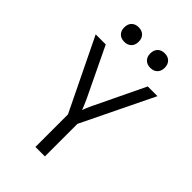

<svg xmlns="http://www.w3.org/2000/svg" viewBox="-273 -1044 1147 1147"><g transform="rotate(45 300.0 -471.0)"><path d="M260 0V-275L39 -730H124L272 -422Q283 -398 290.5 -380Q298 -362 301 -353Q304 -361 311.5 -379.5Q319 -398 331 -422L479 -730H561L340 -275V0ZM411 -819Q383 -819 366.5 -835.5Q350 -852 350 -880Q350 -909 366.5 -925.5Q383 -942 411 -942Q439 -942 455.5 -925.5Q472 -909 472 -880Q472 -852 455.5 -835.5Q439 -819 411 -819ZM191 -819Q163 -819 146.5 -835.5Q130 -852 130 -880Q130 -909 146.5 -925.5Q163 -942 191 -942Q219 -942 235.5 -925.5Q252 -909 252 -880Q252 -852 235.5 -835.5Q219 -819 191 -819Z"/></g></svg>

Font: Pitagon Sans Mono Light
Style: Regular
Weight: 300
Monospace: yes
Designer: Travis Tran
Foundry: Pitagon
Version: Version 1.001; ttfautohint (v1.8.4.7-5d5b);gftools[0.9.26]